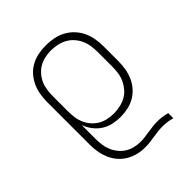

<svg xmlns="http://www.w3.org/2000/svg" viewBox="-206 -668 1012 1012"><g transform="rotate(-45 300.0 -162.5)"><path d="M292 213Q264 213 237.5 206.5Q211 200 187.5 186.5Q164 173 145.5 152Q127 131 116 106Q105 81 100 54Q95 27 95 0V-320Q95 -348 99.5 -376.5Q104 -405 116 -431Q128 -457 147 -478.5Q166 -500 191 -513.5Q216 -527 244 -532.5Q272 -538 301 -538Q330 -538 358.5 -532.5Q387 -527 412.5 -513.5Q438 -500 458 -479Q478 -458 490.5 -432Q503 -406 508 -377.5Q513 -349 513 -320V-210Q513 -182 508.5 -154Q504 -126 493 -100.5Q482 -75 463.5 -53.5Q445 -32 421 -18Q397 -4 369.5 2Q342 8 314 8Q286 8 258 2Q230 -4 206 -19.5Q182 -35 165 -57.5Q148 -80 138 -107V-5Q138 18 141 40.5Q144 63 152.5 83.5Q161 104 175.5 122Q190 140 209 152Q228 164 250.5 169.5Q273 175 296 175Q313 175 330.5 172.5Q348 170 365 167.5Q382 165 399.5 163Q417 161 434 161Q452 161 470 163.5Q488 166 505 171V209Q488 204 470 201.5Q452 199 434 199Q416 199 398 201Q380 203 362.5 206Q345 209 327.5 211Q310 213 292 213ZM301 -30Q324 -30 347.5 -35Q371 -40 391.5 -51Q412 -62 427.5 -80Q443 -98 453 -119Q463 -140 466.5 -163.5Q470 -187 470 -210V-320Q470 -343 466.5 -366.5Q463 -390 453.5 -411Q444 -432 428 -450Q412 -468 391.5 -479Q371 -490 347.5 -495Q324 -500 301 -500Q278 -500 255 -495Q232 -490 212.5 -478.5Q193 -467 177.5 -449Q162 -431 153 -410Q144 -389 141 -366Q138 -343 138 -320V-210Q138 -187 141 -164Q144 -141 153 -120Q162 -99 177.5 -81Q193 -63 212.5 -51.5Q232 -40 255 -35Q278 -30 301 -30Z"/></g></svg>

Font: Iosevka Curly XLtEx
Style: Regular
Weight: 200
Width: 7
Monospace: yes
Designer: Belleve Invis
Foundry: Belleve Invis
Version: Version 11.1.0; ttfautohint (v1.8.3)